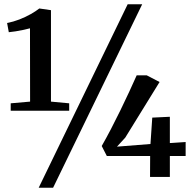

<svg xmlns="http://www.w3.org/2000/svg" viewBox="-20 -835 908 906"><path d="M122 -355.5 121.5 -701.5Q112 -698.5 93 -694.5Q74 -690.5 54.2 -687.2Q34.5 -684 21.5 -683L13.5 -726.5Q42.5 -732 71.5 -743.2Q100.5 -754.5 125.2 -768.5Q150 -782.5 165.5 -795L220.5 -787V-355.5L306.5 -347.5V-312.5H30.5V-347.5ZM582.5 -815H651L230.5 51H162.5ZM688 0 688.5 -99H484L460 -146Q480 -181 502.8 -224.5Q525.5 -268 547.8 -313.8Q570 -359.5 590 -402.5Q610 -445.5 625 -479.5H672.5L733 -448L571 -185.5L532 -143L690 -155.5L698.5 -280L781.5 -284V-160L856 -165V-99H781.5V0Z"/></svg>

Font: Merriweather 60pt SemiBold
Style: Regular
Weight: 600
Version: Version 2.100